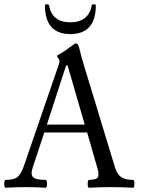

<svg xmlns="http://www.w3.org/2000/svg" viewBox="-22 -883 663 906"><path d="M189.9 -858.9Q189.9 -862.8 199.2 -862.8Q207.5 -862.8 209 -858.9Q223.6 -777.8 309.1 -777.8Q397 -777.8 411.1 -858.9Q412.1 -862.8 420.9 -862.8Q430.2 -862.8 430.2 -858.9Q430.2 -722.2 310.1 -722.2Q189.9 -722.2 189.9 -858.9ZM4.9 2.9Q-2 2.9 -2 -15.6Q-2 -34.2 4.9 -34.2Q43 -34.2 59.8 -46.9Q76.7 -59.6 90.8 -100.1L255.9 -580.1Q258.8 -588.9 258.8 -596.2Q258.8 -600.6 252.9 -607.9Q247.1 -615.2 247.1 -618.2Q247.1 -622.1 264.2 -630.9Q282.7 -640.6 306.2 -659.2Q331.1 -678.2 335.9 -678.2Q347.2 -678.2 352.1 -655.8Q359.9 -621.1 374 -575.2L521 -91.8Q531.2 -59.1 551 -46.6Q570.8 -34.2 606 -34.2Q612.3 -34.2 612.3 -15.6Q612.3 2.9 606 2.9Q553.2 0 502 0Q449.2 0 397.9 2.9Q391.6 2.9 391.8 -15.6Q392.1 -34.2 397.9 -34.2Q431.2 -34.2 439.2 -46.1Q447.3 -58.1 437 -91.8L389.2 -257.8H187L131.8 -90.8Q121.6 -57.6 135 -45.9Q148.4 -34.2 193.8 -34.2Q199.7 -34.2 199.7 -15.6Q199.7 2.9 193.8 2.9Q147.5 0 100.1 0Q53.2 0 4.9 2.9ZM199.2 -294.9H377.9L296.9 -574.2H290Z"/></svg>

Font: Junicode SmCond
Style: Regular
Weight: 400
Width: 4
Designer: Peter S. Baker
Version: Version 2.206